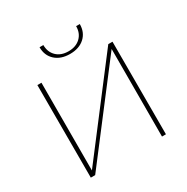

<svg xmlns="http://www.w3.org/2000/svg" viewBox="-189 -1017 1154 1182"><g transform="rotate(-30 388.5 -426.5)"><path d="M655 0H627L628 -622L152 0H121V-658H150L149 -35L625 -658H655ZM535 -853H509Q509 -803 477 -772.5Q445 -742 392 -742Q339 -742 307.5 -772.5Q276 -803 276 -853H249Q249 -794 288 -758.5Q327 -723 392 -723Q457 -723 496 -758.5Q535 -794 535 -853Z"/></g></svg>

Font: Ysabeau Extralight
Style: Regular
Weight: 200
Designer: Christian Thalmann (Catharsis Fonts)
Version: Version 0.003